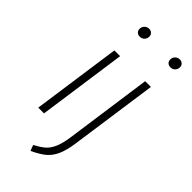

<svg xmlns="http://www.w3.org/2000/svg" viewBox="-291 -803 1063 1063"><g transform="rotate(45 240.5 -271.5)"><path d="M179 -522 105 0H60L134 -522ZM148 -705Q148 -721 159 -732Q170 -743 186 -743Q199 -743 208 -734.5Q217 -726 217 -713Q217 -697 206.5 -686Q196 -675 179 -675Q165 -675 156.5 -683.5Q148 -692 148 -705ZM186 166Q223 147 244.5 128.5Q266 110 280.5 77.5Q295 45 303 -10L375 -522H420L347 -8Q338 56 320.5 94Q303 132 275.5 154.5Q248 177 199 200ZM388 -705Q388 -721 399 -732Q410 -743 426 -743Q439 -743 448 -734.5Q457 -726 457 -713Q457 -697 446.5 -686Q436 -675 419 -675Q405 -675 396.5 -683.5Q388 -692 388 -705Z"/></g></svg>

Font: Fira Sans Condensed ExtraLight
Style: Italic
Weight: 275
Width: 3
Italic angle: -8°
Designer: Carrois Corporate & Edenspiekermann AG
Foundry: Carrois Corporate GbR & Edenspiekermann AG
Version: Version 4.203